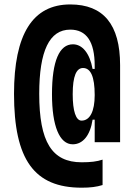

<svg xmlns="http://www.w3.org/2000/svg" viewBox="-20 -723 626 882"><path d="M355 139.2C395 139.2 423.3 135.7 451.2 127V10.3C425.8 19 397 22.5 355 22.5C218.3 22.5 160.2 -71.3 160.2 -292C160.2 -489.3 207 -586.9 302.7 -586.9C377 -586.9 415 -532.2 415 -420.9V-406.2H405.3C392.1 -478.5 358.4 -519.5 314.9 -519.5C253.4 -519.5 218.8 -444.3 218.8 -290C218.8 -144 253.4 -60.1 314 -60.1C360.8 -60.1 394.5 -101.1 405.3 -173.3H415V-69.8H531.7V-423.8C531.7 -610.4 455.1 -702.6 302.7 -702.6C130.4 -702.6 44.4 -566.4 44.4 -292C44.4 10.3 137.2 139.2 355 139.2ZM354.5 -168.9C328.6 -168.9 314 -212.9 314 -290C314 -374 331.1 -410.6 361.3 -410.6C396 -410.6 415 -372.6 415 -286.1C415 -211.4 393.1 -168.9 354.5 -168.9Z"/></svg>

Font: Cascadia Code
Style: Bold
Weight: 700
Monospace: yes
Designer: Aaron Bell
Foundry: Saja Typeworks
Version: Version 2404.023